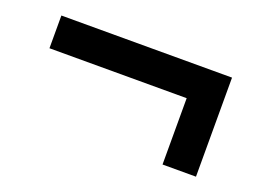

<svg xmlns="http://www.w3.org/2000/svg" viewBox="-56 -521 678 506"><g transform="rotate(20 283.0 -268.0)"><path d="M522.5 -406.7V-128.9H428.7V-314.9H43.9V-406.7Z"/></g></svg>

Font: Lycee Sans SemiBold
Style: Regular
Weight: 600
Designer: Justin Alvin
Foundry: Alkove Design
Version: Version 1.030